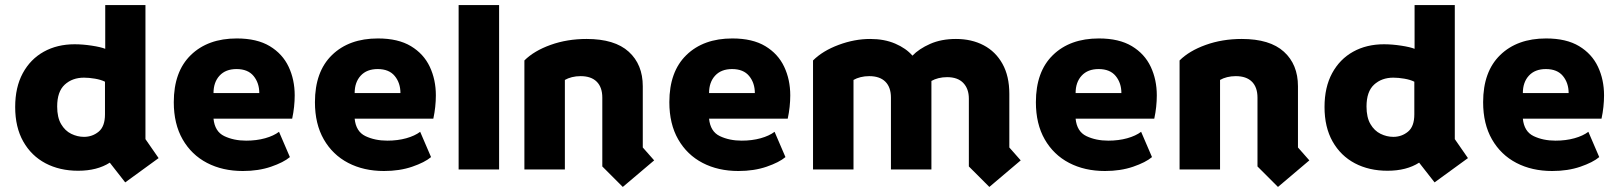

<svg xmlns="http://www.w3.org/2000/svg" viewBox="-20 -670 6401 759"><path d="M475 51 414 -27Q364 5 289 5Q216 5 160 -24.5Q104 -54 72 -110.5Q40 -167 40 -247Q40 -325 70 -380.5Q100 -436 153 -465.5Q206 -495 275 -495Q307 -495 343 -489.5Q379 -484 396 -477V-650H555V-120L607 -45ZM312 -129Q345 -129 370 -149.5Q395 -170 395 -218V-347Q379 -355 355.5 -359Q332 -363 312 -363Q266 -363 236 -335.5Q206 -308 206 -249Q206 -206 221.5 -179.5Q237 -153 261.5 -141Q286 -129 312 -129Z M940 6Q860 6 798.5 -26Q737 -58 702 -119Q667 -180 667 -266Q667 -387 734.5 -452.5Q802 -518 916 -518Q996 -518 1046.5 -487.5Q1097 -457 1121 -406Q1145 -355 1145 -293Q1145 -271 1142.5 -247.5Q1140 -224 1135 -201H824Q829 -150 866.5 -132Q904 -114 953 -114Q994 -114 1028 -123.5Q1062 -133 1083 -149L1126 -49Q1101 -28 1051.5 -11Q1002 6 940 6ZM824 -302H1005Q1005 -342 982.5 -369.5Q960 -397 915 -397Q872 -397 848 -371Q824 -345 824 -302Z M1498 6Q1418 6 1356.5 -26Q1295 -58 1260 -119Q1225 -180 1225 -266Q1225 -387 1292.5 -452.5Q1360 -518 1474 -518Q1554 -518 1604.5 -487.5Q1655 -457 1679 -406Q1703 -355 1703 -293Q1703 -271 1700.5 -247.5Q1698 -224 1693 -201H1382Q1387 -150 1424.5 -132Q1462 -114 1511 -114Q1552 -114 1586 -123.5Q1620 -133 1641 -149L1684 -49Q1659 -28 1609.5 -11Q1560 6 1498 6ZM1382 -302H1563Q1563 -342 1540.5 -369.5Q1518 -397 1473 -397Q1430 -397 1406 -371Q1382 -345 1382 -302Z M1793 0V-650H1953V0Z M2442 69 2361 -12V-284Q2361 -325 2339 -347Q2317 -369 2275 -369Q2257 -369 2241 -365Q2225 -361 2213 -354V0H2053V-431Q2091 -469 2156.5 -492.5Q2222 -516 2299 -516Q2410 -516 2465.5 -465.5Q2521 -415 2521 -329V-87L2566 -36Z M2899 6Q2819 6 2757.5 -26Q2696 -58 2661 -119Q2626 -180 2626 -266Q2626 -387 2693.5 -452.5Q2761 -518 2875 -518Q2955 -518 3005.5 -487.5Q3056 -457 3080 -406Q3104 -355 3104 -293Q3104 -271 3101.5 -247.5Q3099 -224 3094 -201H2783Q2788 -150 2825.5 -132Q2863 -114 2912 -114Q2953 -114 2987 -123.5Q3021 -133 3042 -149L3085 -49Q3060 -28 3010.5 -11Q2961 6 2899 6ZM2783 -302H2964Q2964 -342 2941.5 -369.5Q2919 -397 2874 -397Q2831 -397 2807 -371Q2783 -345 2783 -302Z M3891 69 3810 -12V-280Q3810 -319 3788 -342Q3766 -365 3724 -365Q3706 -365 3690 -361Q3674 -357 3662 -350V0H3502V-284Q3502 -325 3480 -347Q3458 -369 3416 -369Q3398 -369 3382 -365Q3366 -361 3354 -354V0H3194V-431Q3232 -469 3295 -492.5Q3358 -516 3420 -516Q3476 -516 3519 -497.5Q3562 -479 3587 -450Q3613 -477 3657 -496.5Q3701 -516 3759 -516Q3821 -516 3868.5 -491Q3916 -466 3943 -417.5Q3970 -369 3970 -299V-87L4015 -36Z M4348 6Q4268 6 4206.5 -26Q4145 -58 4110 -119Q4075 -180 4075 -266Q4075 -387 4142.5 -452.5Q4210 -518 4324 -518Q4404 -518 4454.5 -487.5Q4505 -457 4529 -406Q4553 -355 4553 -293Q4553 -271 4550.5 -247.5Q4548 -224 4543 -201H4232Q4237 -150 4274.5 -132Q4312 -114 4361 -114Q4402 -114 4436 -123.5Q4470 -133 4491 -149L4534 -49Q4509 -28 4459.5 -11Q4410 6 4348 6ZM4232 -302H4413Q4413 -342 4390.5 -369.5Q4368 -397 4323 -397Q4280 -397 4256 -371Q4232 -345 4232 -302Z M5032 69 4951 -12V-284Q4951 -325 4929 -347Q4907 -369 4865 -369Q4847 -369 4831 -365Q4815 -361 4803 -354V0H4643V-431Q4681 -469 4746.5 -492.5Q4812 -516 4889 -516Q5000 -516 5055.5 -465.5Q5111 -415 5111 -329V-87L5156 -36Z M5651 51 5590 -27Q5540 5 5465 5Q5392 5 5336 -24.5Q5280 -54 5248 -110.5Q5216 -167 5216 -247Q5216 -325 5246 -380.5Q5276 -436 5329 -465.5Q5382 -495 5451 -495Q5483 -495 5519 -489.5Q5555 -484 5572 -477V-650H5731V-120L5783 -45ZM5488 -129Q5521 -129 5546 -149.5Q5571 -170 5571 -218V-347Q5555 -355 5531.5 -359Q5508 -363 5488 -363Q5442 -363 5412 -335.5Q5382 -308 5382 -249Q5382 -206 5397.5 -179.5Q5413 -153 5437.5 -141Q5462 -129 5488 -129Z M6116 6Q6036 6 5974.5 -26Q5913 -58 5878 -119Q5843 -180 5843 -266Q5843 -387 5910.5 -452.5Q5978 -518 6092 -518Q6172 -518 6222.5 -487.5Q6273 -457 6297 -406Q6321 -355 6321 -293Q6321 -271 6318.5 -247.5Q6316 -224 6311 -201H6000Q6005 -150 6042.5 -132Q6080 -114 6129 -114Q6170 -114 6204 -123.5Q6238 -133 6259 -149L6302 -49Q6277 -28 6227.5 -11Q6178 6 6116 6ZM6000 -302H6181Q6181 -342 6158.5 -369.5Q6136 -397 6091 -397Q6048 -397 6024 -371Q6000 -345 6000 -302Z"/></svg>

Font: Braah One
Style: Regular
Weight: 400
Designer: Ashish Kumar
Foundry: Ashish Kumar
Version: Version 1.001; ttfautohint (v1.8.4.7-5d5b);gftools[0.9.29]